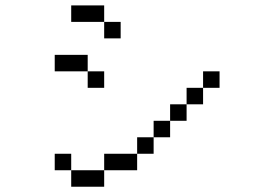

<svg xmlns="http://www.w3.org/2000/svg" viewBox="-20 -708 1040 728"><path d="M375 -625H250V-687.5H375ZM187.5 -125H250V-62.5H187.5ZM187.5 -500H312.5V-437.5H187.5ZM250 -62.5H375V0H250ZM312.5 -437.5H375V-375H312.5ZM375 -125H500V-62.5H375ZM375 -625H437.5V-562.5H375ZM500 -187.5H562.5V-125H500ZM562.5 -250H625V-187.5H562.5ZM625 -312.5H687.5V-250H625ZM687.5 -375H750V-312.5H687.5ZM750 -437.5H812.5V-375H750Z"/></svg>

Font: 寒蝉点阵体 16px
Style: Regular
Weight: 400
Designer: Designed by Warren2060
Foundry: ChillType
Version: Version 1.000